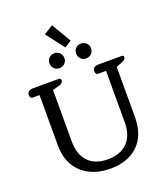

<svg xmlns="http://www.w3.org/2000/svg" viewBox="-185 -1190 1164 1332"><g transform="rotate(-20 396.5 -524.0)"><path d="M442 -916 392 -884 289 -1018 357 -1061ZM250 -818Q250 -842 266 -857.5Q282 -873 304 -873Q327 -873 343.5 -857.5Q360 -842 360 -818Q360 -794 343.5 -778.5Q327 -763 304 -763Q282 -763 266 -778.5Q250 -794 250 -818ZM447 -818Q447 -842 463 -857.5Q479 -873 501 -873Q524 -873 540.5 -857.5Q557 -842 557 -818Q557 -794 540.5 -778.5Q524 -763 501 -763Q479 -763 463 -778.5Q447 -794 447 -818ZM110 -265V-635H60Q50 -635 45 -642Q40 -649 40 -661Q40 -677 52 -686Q64 -695 85 -695H275Q289 -695 289 -680Q289 -657 257 -649L210 -636V-257Q210 -158 261 -106Q312 -54 404 -54Q497 -54 549 -106Q601 -158 601 -257V-635H543Q533 -635 528 -642Q523 -649 523 -661Q523 -677 535 -686Q547 -695 568 -695H739Q753 -695 753 -681Q753 -664 723 -652L680 -636V-265Q680 -132 604.5 -59.5Q529 13 400 13Q314 13 248.5 -19.5Q183 -52 146.5 -114.5Q110 -177 110 -265Z"/></g></svg>

Font: Maitree Medium
Style: Regular
Weight: 500
Designer: CadsonDemak Team
Foundry: CadsonDemak
Version: Version 1.010